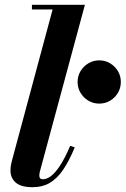

<svg xmlns="http://www.w3.org/2000/svg" viewBox="-20 -770 524 800"><path d="M116 10Q67.8 10 45.7 -9.1Q23.7 -28.3 23.7 -59Q23.7 -73 26 -84.4Q28.2 -95.8 30.5 -103.5L199.2 -730.5H113V-750H333.8L146.3 -55.8Q145.3 -51.5 144.5 -47Q143.8 -42.5 143.8 -39Q143.8 -23 158.5 -23Q173.8 -23 191.1 -35.4Q208.5 -47.8 228.9 -78.1Q249.3 -108.5 272.5 -162.3L291.5 -155.8Q267.5 -98.3 242.3 -61.6Q217 -25 186.6 -7.5Q156.3 10 116 10ZM393.5 -338.3Q368.8 -338.3 348.3 -350.5Q327.8 -362.8 315.5 -383.3Q303.3 -403.8 303.3 -428.5Q303.3 -453.3 315.5 -473.6Q327.8 -494 348.3 -506.3Q368.8 -518.5 393.5 -518.5Q418.3 -518.5 438.7 -506.3Q459.2 -494 471.4 -473.6Q483.5 -453.3 483.5 -428.5Q483.5 -403.8 471.4 -383.3Q459.3 -362.8 438.8 -350.5Q418.3 -338.3 393.5 -338.3Z"/></svg>

Font: Bodoni Moda
Style: Italic
Weight: 400
Italic angle: -13°
Designer: Owen Earl
Foundry: indestructible type
Version: Version 2.005